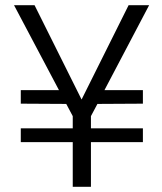

<svg xmlns="http://www.w3.org/2000/svg" viewBox="-20 -719 625 739"><path d="M235 -319 60 -320V-372H207L34 -699H113L294 -336L475 -699H554L382 -372H530V-320L355 -319L330 -272V-225H530V-172H330V0H260V-172H60V-225H260V-272Z"/></svg>

Font: SVN-Poppins Light
Style: Regular
Weight: 300
Designer: Ninad Kale (Devanagari), Jonny Pinhorn (Latin)
Foundry: Indian Type Foundry
Version: Version 3.002 2017; ttfautohint (v1.8.3)